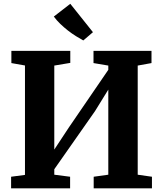

<svg xmlns="http://www.w3.org/2000/svg" viewBox="-20 -1018 882 1038"><path d="M40 0V-62.5L115 -72.5V-664L41.5 -677V-743H360V-678L273.5 -663.5V-209.5L352 -328.5L565.5 -640.5V-663.5L485.5 -677V-743H799V-677L724.5 -663.5V-73.5L801.5 -62.5V0H486.5V-62.5L565.5 -73.5V-533.5L493.5 -417L273.5 -103V-73.5L359 -62.5V0ZM430 -799.5Q411.5 -809.5 390 -823Q368.5 -836.5 347 -853.2Q325.5 -870 305.8 -889Q286 -908 271 -928.5L360 -997.5L482.5 -844L430.5 -799.5Z"/></svg>

Font: Merriweather 20pt ExtraBold
Style: Regular
Weight: 800
Version: Version 2.100